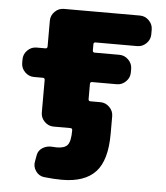

<svg xmlns="http://www.w3.org/2000/svg" viewBox="-53 -568 732 845"><g transform="rotate(5 313.0 -145.0)"><path d="M531 -520Q554 -520 571 -503Q588 -486 588 -463V-442Q588 -419 571 -402Q554 -385 531 -385H347Q338 -385 338 -377V-349Q338 -340 347 -340H456Q479 -340 496 -323Q513 -306 513 -283V-267Q513 -244 496 -227Q479 -210 456 -210H347Q338 -210 338 -201V-134Q338 -125 347 -125H391Q414 -125 431 -108Q448 -91 448 -68V10Q448 127 400 178.5Q352 230 252 230Q215 230 172 225Q149 222 135.5 202Q122 182 127 159L132 131Q136 110 155 98.5Q174 87 197 89Q204 90 217 90Q252 90 265 73.5Q278 57 278 10V9Q278 0 269 0H195Q172 0 155 -17Q138 -34 138 -57V-201Q138 -210 129 -210H90Q67 -210 50 -227Q33 -244 33 -267V-283Q33 -306 50 -323Q67 -340 90 -340H129Q138 -340 138 -349V-463Q138 -486 155 -503Q172 -520 195 -520Z"/></g></svg>

Font: Rounded Mplus 1c Black
Style: Regular
Weight: 900
Version: Version 1.059.20150529